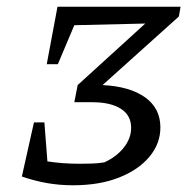

<svg xmlns="http://www.w3.org/2000/svg" viewBox="-20 -544 570 571"><path d="M45 -19 81 -180H112L121 -64Q166 -57 216 -57Q232 -57 251 -57.5Q270 -58 290 -61Q327 -78 348.5 -105.5Q370 -133 370 -164Q370 -201 339.5 -220.5Q309 -240 254 -240H201L211 -291L412 -474L201 -469L152 -353H119L151 -524H517L512 -495L285 -291Q366 -287 411.5 -254.5Q457 -222 457 -165Q457 -117 424.5 -78Q392 -39 334 -16Q276 7 197 7Q157 7 120 0.5Q83 -6 45 -19Z"/></svg>

Font: Piazzolla SC
Style: Italic
Weight: 400
Italic angle: -11.3°
Designer: Juan Pablo del Peral
Foundry: Huerta Tipografica
Version: Version 1.330